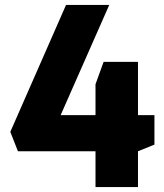

<svg xmlns="http://www.w3.org/2000/svg" viewBox="-20 -762 668 782"><path d="M369 -146H53L22 -225L249 -742H425L227 -293H369V-419L402 -510H542V-293H609V-173L542 -146V0H369Z"/></svg>

Font: Exo ExtraBold
Style: Regular
Weight: 800
Designer: Natanael Gama
Foundry: Natanael Gama
Version: Version 1.500